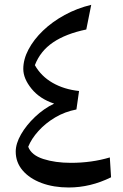

<svg xmlns="http://www.w3.org/2000/svg" viewBox="-20 -791 525 817"><path d="M210.4 -350.1Q149.4 -370.1 114.3 -413.3Q79.1 -456.5 79.1 -497.6Q79.1 -538.6 101.3 -580.6Q123.5 -622.6 162.8 -660.4Q202.1 -698.2 254.9 -727.1Q307.6 -755.9 368.2 -770.5L347.2 -665.5Q260.3 -647.5 205.8 -610.6Q151.4 -573.7 128.4 -513.7Q154.8 -466.8 203.6 -438.7Q252.4 -410.6 316.4 -403.8L305.2 -325.2Q256.3 -315.9 214.8 -291.3Q173.3 -266.6 143.6 -233.6Q113.8 -200.7 100.1 -166.5Q113.3 -130.9 164.1 -114.5Q214.8 -98.1 281.7 -98.1Q370.1 -98.1 447.3 -121.1L452.6 -36.6Q364.7 6.8 272.5 6.8Q208 6.8 157 -12.2Q106 -31.2 76.4 -65.7Q46.9 -100.1 46.9 -146Q46.9 -179.7 69.3 -219Q91.8 -258.3 129.2 -293.7Q166.5 -329.1 210.4 -350.1Z"/></svg>

Font: Pinar-DS1-FD Medium
Style: Regular
Weight: 500
Designer: Amin Abedi
Version: Version 3.000